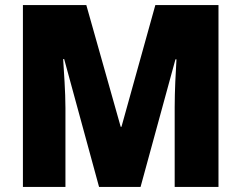

<svg xmlns="http://www.w3.org/2000/svg" viewBox="-20 -734 948 754"><path d="M369 0H532L669 -501H673C670 -453 666 -375 666 -313V0H838V-714H590L457 -236H454L319 -714H70V0H237V-310C237 -374 231 -452 228 -502H232Z"/></svg>

Font: Noto Sans Kannada SemiCondensed Black
Style: Regular
Weight: 900
Width: 4
Designer: Jelle Bosma - Monotype Design Team
Foundry: Monotype Imaging Inc.
Version: Version 2.005